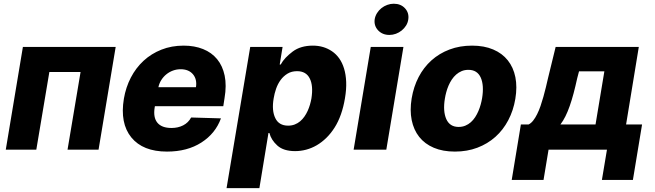

<svg xmlns="http://www.w3.org/2000/svg" viewBox="-20 -795 3480 1020"><path d="M10.7 0 101.6 -545.5H594.5L503.6 0H338.8L408 -412.6H242.2L172.9 0Z M638.1 -270.6Q648.4 -331.3 675.2 -383Q702.1 -434.7 742.9 -472.3Q783.7 -509.9 837.5 -531.2Q891.3 -552.6 955.6 -552.6Q1013.5 -552.6 1058.9 -534.3Q1104.4 -516 1133.5 -480.6Q1162.6 -445.3 1173.5 -393.3Q1184.3 -341.3 1172.9 -274.1L1166.2 -230.8H802.9L801.8 -224.4Q793 -171.2 816.1 -143.1Q839.1 -115.1 891.3 -115.1Q925.8 -115.1 953.1 -129.1Q980.5 -143.1 995.4 -170.8L1153.8 -166.2Q1124.6 -85.9 1050.1 -38Q975.1 10.3 867.2 10.3Q739 10.3 677.6 -65Q616.5 -140.3 638.1 -270.6ZM821.4 -331.7H1021Q1027.7 -373.6 1005 -400.6Q982.2 -427.2 939.6 -427.2Q918.3 -427.2 899 -420.1Q879.6 -413 863.8 -400.2Q848 -387.4 837 -370Q826 -352.6 821.4 -331.7Z M1309.3 -545.5H1481.2L1465.9 -452.1H1471.2Q1481.5 -471.2 1497.7 -488.3Q1513.8 -505.3 1535.2 -521.3Q1577.1 -552.6 1642.4 -552.6Q1699.6 -552.6 1743.6 -522.7Q1765.6 -507.8 1782 -484.9Q1798.3 -462 1807.9 -430.6Q1817.5 -399.1 1819.1 -359.7Q1820.7 -320.3 1812.5 -272.4Q1796.9 -179.3 1757.5 -117.2Q1737.6 -85.9 1713.6 -62.5Q1689.6 -39.1 1662.8 -23.4Q1636 -7.8 1606.9 0Q1577.8 7.8 1547.9 7.8Q1486.2 7.8 1453.5 -21.7Q1420.8 -51.1 1411.2 -88.4H1406.2L1358 204.5H1183.6ZM1442.8 -166.9Q1462 -127.5 1510.7 -127.5Q1529.8 -127.5 1545.8 -133.7Q1561.8 -139.9 1574.6 -150.7Q1587.4 -161.6 1597.3 -175.8Q1607.2 -190 1614.5 -206.1Q1621.8 -222.3 1626.8 -239.3Q1631.7 -256.4 1634.6 -272.7Q1644.9 -339.8 1625.7 -377.8Q1606.5 -416.9 1558.2 -416.9Q1529.1 -416.9 1507.5 -403.8Q1485.8 -390.6 1470.7 -369.9Q1455.6 -349.1 1446.7 -323.5Q1437.9 -297.9 1433.9 -272.7Q1422.6 -207.7 1442.8 -166.9Z M1949.6 -545.5H2123.2L2032.3 0H1858.7ZM1970.5 -692.5Q1973.4 -710.2 1983 -725.5Q1992.5 -740.8 2006.4 -751.8Q2020.2 -762.8 2037.3 -769Q2054.3 -775.2 2071.7 -775.2Q2109 -775.2 2131.4 -751.1Q2153.8 -726.9 2149.1 -692.5Q2146.7 -674.4 2137.3 -659.3Q2127.8 -644.2 2114 -633Q2100.1 -621.8 2083.3 -615.6Q2066.4 -609.4 2048.7 -609.4Q2011.7 -609.4 1988.6 -633.9Q1965.9 -658.4 1970.5 -692.5Z M2166.9 -272Q2177.2 -334.2 2204 -385.7Q2230.8 -437.1 2272.2 -474.3Q2313.6 -511.4 2368.1 -532Q2422.6 -552.6 2487.9 -552.6Q2552.2 -552.6 2600.1 -532.1Q2648.1 -511.7 2677.7 -474.4Q2707.4 -437.1 2717.9 -385.1Q2728.3 -333.1 2717.7 -269.9Q2707.4 -208.1 2680.2 -156.4Q2653.1 -104.8 2611.7 -67.8Q2570.3 -30.9 2516 -10.3Q2461.6 10.3 2396.7 10.3Q2332.4 10.3 2284.4 -10.1Q2236.5 -30.5 2207 -67.8Q2177.6 -105.1 2167.1 -157.1Q2156.6 -209.2 2166.9 -272ZM2350.9 -162.3Q2369.7 -120.7 2416.2 -120.7Q2436.1 -120.7 2452.2 -127.5Q2468.4 -134.2 2481.4 -145.8Q2494.3 -157.3 2504.3 -172.6Q2514.2 -187.9 2521.5 -204.9Q2528.8 -221.9 2533.6 -239.5Q2538.4 -257.1 2541.2 -273.4Q2552.2 -341.3 2534.1 -382.5Q2515.6 -424 2468.4 -424Q2448.9 -424 2432.7 -417.3Q2416.5 -410.5 2403.4 -399Q2390.3 -387.4 2380.1 -372.2Q2370 -356.9 2362.7 -339.8Q2355.5 -322.8 2350.7 -305Q2345.9 -287.3 2343.4 -271Q2332.4 -204.5 2350.9 -162.3Z M2698.5 160.9 2747.2 -133.9H2788.4Q2801.5 -140.3 2812.7 -154.7Q2823.9 -169 2833.6 -188.6Q2843.4 -208.1 2851.6 -231.9Q2859.7 -255.7 2866.8 -280.9Q2873.9 -306.1 2880 -331.5Q2886 -356.9 2891.3 -379.6L2931.8 -545.5H3373.6L3306.1 -133.9H3391L3342.3 160.9H3177.6L3204.5 0H2894.2L2867.5 160.9ZM3143.8 -133.9 3190.7 -416.2H3056.1L3046.5 -379.6Q3036.9 -335.9 3027.2 -299.2Q3017.4 -262.4 3006.7 -232.1Q2996.1 -201.7 2984 -177.4Q2971.9 -153.1 2957.4 -133.9Z"/></svg>

Font: Inter P Extra Bold
Style: Italic
Weight: 800
Italic angle: 9.39999°
Designer: Rasmus Andersson
Foundry: rsms
Version: Version 3.018;git-588b23468